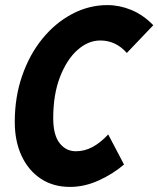

<svg xmlns="http://www.w3.org/2000/svg" viewBox="-20 -722 622 754"><path d="M38 -243Q38 -341 67 -424.5Q96 -508 146.5 -570Q197 -632 263 -667Q329 -702 402 -702Q449 -702 495.5 -683Q542 -664 582 -623L478 -514Q435 -563 374 -563Q326 -563 284 -525.5Q242 -488 215.5 -419.5Q189 -351 189 -258Q189 -192 214 -160Q239 -128 278 -128Q312 -128 343 -144.5Q374 -161 405 -194L467 -76Q424 -39 368 -13.5Q312 12 255 12Q189 12 140.5 -20Q92 -52 65 -109.5Q38 -167 38 -243Z"/></svg>

Font: Radio Canada Condensed
Style: Bold Italic
Weight: 700
Width: 3
Italic angle: -12°
Designer: Charles Daoud, Etienne Aubert Bonn, Alexandre Saumier Demers, Jacques Le Bailly
Foundry: Radio-Canada
Version: Version 2.104; ttfautohint (v1.8.4.7-5d5b);gftools[0.9.28.de